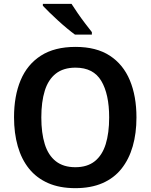

<svg xmlns="http://www.w3.org/2000/svg" viewBox="-20 -969 784 999"><path d="M690 -358Q690 -275 670.5 -207.5Q651 -140 612 -91Q573 -42 513 -16Q453 10 372 10Q290 10 230 -16.5Q170 -43 131 -91.5Q92 -140 72.5 -208Q53 -276 53 -359Q53 -470 87.5 -552Q122 -634 193 -679.5Q264 -725 373 -725Q481 -725 551 -679.5Q621 -634 655.5 -551.5Q690 -469 690 -358ZM195 -358Q195 -277 213 -219Q231 -161 270.5 -130Q310 -99 372 -99Q434 -99 473 -130Q512 -161 530 -219Q548 -277 548 -358Q548 -479 507 -548Q466 -617 373 -617Q310 -617 270.5 -586Q231 -555 213 -497Q195 -439 195 -358ZM352 -949Q366 -927 385 -899.5Q404 -872 423.5 -846.5Q443 -821 458 -802V-789H370Q352 -802 328.5 -821.5Q305 -841 281 -863Q257 -885 236.5 -905Q216 -925 203 -939V-949Z"/></svg>

Font: Noto Sans Display SemiBold
Style: Regular
Weight: 600
Designer: Monotype Design Team
Foundry: Monotype Imaging Inc.
Version: Version 2.003